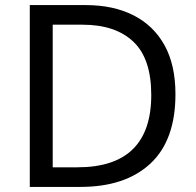

<svg xmlns="http://www.w3.org/2000/svg" viewBox="-20 -734 770 754"><path d="M669 -364Q669 -183 570.5 -91.5Q472 0 296 0H97V-714H317Q425 -714 504 -674Q583 -634 626 -556.5Q669 -479 669 -364ZM574 -361Q574 -504 503.5 -570.5Q433 -637 304 -637H187V-77H284Q574 -77 574 -361Z"/></svg>

Font: Noto Sans Linear A
Style: Regular
Weight: 400
Designer: Monotype Design Team
Foundry: Monotype Imaging Inc.
Version: Version 2.002; ttfautohint (v1.8.4.7-5d5b)